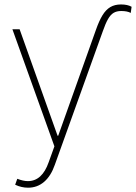

<svg xmlns="http://www.w3.org/2000/svg" viewBox="-20 -665 626 884"><path d="M49.8 185.5 59.6 158.2Q87.4 168.9 108.4 168.9Q173.8 168.9 204.1 82L230.5 8.8L37.1 -530.3H70.3L245.1 -40H248L420.9 -525.4Q436 -568.8 451.7 -594.5Q467.3 -620.1 487.8 -632.3Q508.3 -644.5 537.1 -644.5Q567.4 -644.5 585.9 -633.8L582 -605.5Q565.9 -614.3 538.1 -614.3Q517.1 -614.3 502.9 -605.7Q488.8 -597.2 477.3 -577.1Q465.8 -557.1 453.1 -520.5L232.4 93.8Q214.4 145.5 182.9 172.4Q151.4 199.2 109.4 199.2Q78.6 199.2 49.8 185.5Z"/></svg>

Font: Pretendard Std Thin
Style: Regular
Weight: 100
Designer: Base glyphs from Inter by Rasmus Andersson; Hangeul glyphs from Noto Sans CJK(Source Han Sans) by Jang Soo-young and Kan
Foundry: Kil Hyung-jin
Version: Version 1.309